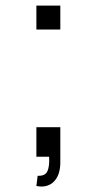

<svg xmlns="http://www.w3.org/2000/svg" viewBox="-20 -560 346 686"><path d="M114.5 68Q141.5 69.5 149.5 51.5Q157.5 33.5 155.5 0H110V-105.5H195.5V20Q195.5 60.5 177.2 83.5Q159 106.5 127.5 106.5Q122 106.5 110 104.5ZM195.5 -454.5H110V-540H195.5Z"/></svg>

Font: CCSD_manrope
Style: Regular
Weight: 400
Designer: Mikhail Sharanda
Foundry: Mikhail Sharanda
Version: Version 4.503